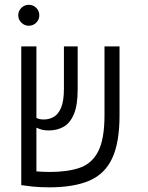

<svg xmlns="http://www.w3.org/2000/svg" viewBox="-20 -782 626 811"><path d="M187.5 9.3Q147.5 9.3 116.2 5.9Q85 2.4 70.3 0H69.8V-585.9H133.8V-284.2Q145 -277.3 165.5 -277.3Q187 -277.3 206.3 -287.8Q225.6 -298.3 237.8 -326.4Q250 -354.5 250 -407.2V-585.9H308.1V-404.3Q308.1 -337.4 292 -299.6Q275.9 -261.7 248.5 -246.3Q221.2 -231 186.5 -231Q168.9 -231 157.2 -234.1Q145.5 -237.3 133.8 -242.7V-58.1Q145.5 -57.1 160.2 -56.4Q174.8 -55.7 191.4 -55.7Q266.1 -55.7 317.4 -73.5Q368.7 -91.3 395 -143.1Q421.4 -194.8 421.4 -295.9V-585.9H484.9V-294.9Q484.9 -180.2 454.1 -113.8Q423.3 -47.4 357.7 -19Q292 9.3 187.5 9.3ZM101.6 -673.3Q83.5 -673.3 70.3 -686.3Q57.1 -699.2 57.1 -717.3Q57.1 -735.8 70.3 -748.8Q83.5 -761.7 101.6 -761.7Q120.1 -761.7 133.1 -748.8Q146 -735.8 146 -717.3Q146 -699.2 133.1 -686.3Q120.1 -673.3 101.6 -673.3Z"/></svg>

Font: Cascadia Mono PL Light
Style: Regular
Weight: 300
Monospace: yes
Designer: Aaron Bell
Foundry: Saja Typeworks
Version: Version 2404.023; ttfautohint (v1.8.4)